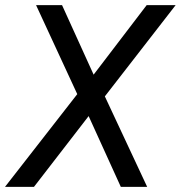

<svg xmlns="http://www.w3.org/2000/svg" viewBox="-41 -731 707 751"><path d="M0 0ZM325.2 -439 532.7 -710.9H646L369.1 -354L534.7 0H431.6L305.7 -276.9L91.8 0H-21.5L261.2 -362.8L100.1 -710.9H201.7Z"/></svg>

Font: Roboto
Style: Italic
Weight: 400
Italic angle: -12°
Designer: Google
Version: Version 2.134; 2016; ttfautohint (v1.6)